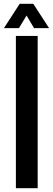

<svg xmlns="http://www.w3.org/2000/svg" viewBox="-28 -989 278 1009"><path d="M55.5 0V-800H170V0ZM-7.5 -841 75.5 -969H147L230 -841H151L111.5 -907.5L71.5 -841Z"/></svg>

Font: Big Shoulders Stencil Text Thin
Style: Bold
Weight: 700
Version: Version 2.001